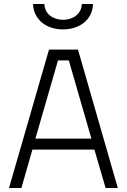

<svg xmlns="http://www.w3.org/2000/svg" viewBox="-20 -940 634 960"><path d="M324 -638 437 -247H157L270 -638ZM87 0 142 -192H452L508 0H569L370 -692H225L25 0ZM145 -920C148 -844 209 -793 295 -793C381 -793 443 -844 445 -920H389C388 -871 346 -841 295 -841C245 -841 203 -871 202 -920H145Z"/></svg>

Font: RazerF5 Light
Style: Regular
Weight: 300
Foundry: Razer Inc.
Version: Version 2